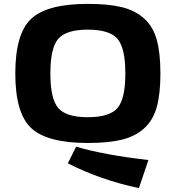

<svg xmlns="http://www.w3.org/2000/svg" viewBox="-20 -724 906 991"><path d="M433 -704Q540 -704 609 -687Q678 -670 724 -628.5Q770 -587 789 -519Q808 -451 808 -345Q808 -239 789 -171Q770 -103 724 -61.5Q678 -20 609 -3Q540 14 433 14Q224 14 141.5 -62.5Q59 -139 59 -345Q59 -551 141.5 -627.5Q224 -704 433 -704ZM433 -571Q322 -571 281 -524Q240 -477 240 -345Q240 -213 281 -166Q322 -119 433 -119Q545 -119 586 -166Q627 -213 627 -345Q627 -477 586 -524Q545 -571 433 -571ZM330 119 373 33Q518 76 746 102L697 247Q499 205 330 119Z"/></svg>

Font: Exo 2 Expanded
Style: Bold
Weight: 700
Width: 7
Designer: Natanael Gama
Version: Version 1.001;PS 001.001;hotconv 1.0.70;makeotf.lib2.5.58329